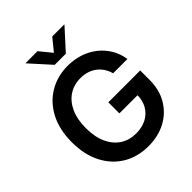

<svg xmlns="http://www.w3.org/2000/svg" viewBox="-257 -1096 1259 1259"><g transform="rotate(-45 372.0 -467.0)"><path d="M383.8 10.3Q283.2 10.3 207 -35.6Q130.9 -81.5 88.1 -165.5Q45.4 -249.5 45.4 -363.3Q45.4 -479.5 89.1 -563.5Q132.8 -647.5 208.7 -692.6Q284.7 -737.8 380.4 -737.8Q440.9 -737.8 493.4 -720.2Q545.9 -702.6 587.2 -669.7Q628.4 -636.7 654.8 -591.8Q681.2 -546.9 689.5 -492.2H556.6Q548.8 -522 533.2 -545.7Q517.6 -569.3 495.4 -586.4Q473.1 -603.5 444.8 -612.5Q416.5 -621.6 382.8 -621.6Q321.8 -621.6 275.1 -591.1Q228.5 -560.5 202.1 -502.9Q175.8 -445.3 175.8 -363.8Q175.8 -282.7 202.1 -225.1Q228.5 -167.5 275.4 -136.7Q322.3 -106 385.3 -106Q439.9 -106 481.4 -127.7Q522.9 -149.4 545.7 -189Q568.4 -228.5 568.4 -281.7L599.6 -277.3H399.9V-379.9H695.3V-292.5Q695.3 -200.7 655 -132.6Q614.7 -64.5 544.4 -27.1Q474.1 10.3 383.8 10.3ZM308.6 -945.3 377 -861.8 445.3 -945.3H556.2V-942.9L428.2 -802.2H325.2L198.2 -942.9V-945.3Z"/></g></svg>

Font: Inter 20pt SemiBold
Style: Regular
Weight: 600
Version: Version 4.001;git-66647c0bb